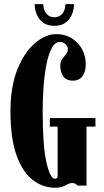

<svg xmlns="http://www.w3.org/2000/svg" viewBox="-20 -870 486 900"><path d="M238 10Q180.5 10 133 -26.8Q85.5 -63.5 57.2 -142.8Q29 -222 29 -349Q29 -463 61.2 -543.8Q93.5 -624.5 143.2 -667.2Q193 -710 244.5 -710Q284.5 -710 315.5 -691Q346.5 -672 364.2 -640.2Q382 -608.5 382 -569Q382 -535 366.8 -513.5Q351.5 -492 322 -492Q290 -492 276.2 -513Q262.5 -534 262.5 -562Q262.5 -581 271.5 -593Q280.5 -605 289.2 -615.5Q298 -626 298 -641Q298 -652.5 287 -663Q276 -673.5 261 -673.5Q237.5 -673.5 221.8 -643Q206 -612.5 196.8 -563.2Q187.5 -514 183.8 -457.5Q180 -401 180 -349Q180 -187.5 197.5 -109.8Q215 -32 238 -32Q245.5 -32 250 -39V-276.5H213.5V-316.5H427.5V-276.5H385.5V0H343.5Q343 -1.5 336 -6.8Q329 -12 317.5 -12Q307 -12 297.5 -6.5Q288 -1 274.5 4.5Q261 10 238 10ZM234.5 -749Q201.5 -749 181.2 -764.5Q161 -780 151.8 -803.5Q142.5 -827 142.5 -850.5H182.5Q185 -818 199.5 -803.5Q214 -789 234.5 -789Q255.5 -789 270.2 -803.5Q285 -818 287 -850.5H327Q327 -827 317.8 -803.5Q308.5 -780 288.2 -764.5Q268 -749 234.5 -749Z"/></svg>

Font: Imbue 10pt Black
Style: Regular
Weight: 900
Designer: Tyler Finck
Foundry: Etcetera Type Company
Version: Version 1.102; ttfautohint (v1.8.3)